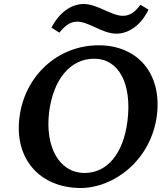

<svg xmlns="http://www.w3.org/2000/svg" viewBox="-20 -927 832 958"><path d="M383 11C548 11 735 -128 763 -353C788 -559 668 -701 472 -701C268 -701 102 -548 77 -340C51 -134 179 11 383 11ZM225 -367C246 -532 331 -634 450 -634C573 -634 639 -509 616 -323C596 -162 516 -64 402 -64C278 -64 204 -190 225 -367ZM237 -789 276 -764C305 -799 329 -819 366 -819C422 -819 492 -759 560 -759C625 -759 685 -804 721 -879L681 -903C654 -868 629 -848 593 -848C537 -848 465 -907 398 -907C333 -907 274 -862 237 -789Z"/></svg>

Font: TPK Tissa Web SemiBold
Style: Italic
Weight: 600
Italic angle: -7°
Designer: Jacques Le Bailly, Suppakit Chalermlarp | Katatrad Co.,Ltd.
Foundry: Jacques Le Bailly, Cadson Demak Co.,Ltd.
Version: Version 5.000;Glyphs 3.1.2 (3151)